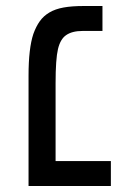

<svg xmlns="http://www.w3.org/2000/svg" viewBox="-20 -619 419 639"><path d="M75 -367Q75 -458 91 -506Q100 -531 112.5 -548.5Q125 -566 144.5 -577.5Q164 -589 191.5 -594Q219 -599 258 -599H321V-516H255Q220 -516 200 -502Q181 -489 173 -456Q165 -422 165 -342V-83H349V0H75Z"/></svg>

Font: Libra Sans
Style: Regular
Weight: 400
Foundry: Context Ltd
Version: Version 1.000; ttfautohint (v1.3)